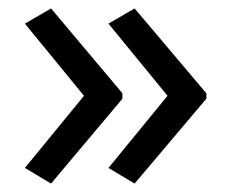

<svg xmlns="http://www.w3.org/2000/svg" viewBox="-20 -491 549 455"><path d="M469 -257V-270L299 -471L237 -435L377 -264L237 -93L299 -56ZM270 -257V-270L101 -471L39 -435L179 -264L39 -93L101 -56Z"/></svg>

Font: Noto Sans Bengali
Style: Regular
Weight: 400
Designer: Jelle Bosma - Monotype Design Team
Foundry: Monotype Imaging Inc.
Version: Version 2.003